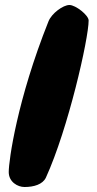

<svg xmlns="http://www.w3.org/2000/svg" viewBox="-20 -729 390 769"><path d="M78 20C115 20 151 10 164 -18C253 -213 335 -574 335 -647C335 -668 283 -709 258 -709C233 -709 187 -676 174 -643C49 -330 15 -87 15 -40C15 0 51 20 78 20Z"/></svg>

Font: Manosque
Style: Regular
Weight: 400
Designer: Ariel Martín Pérez
Foundry: Ariel Martín Pérez
Version: Version 1.005;hotconv 1.0.109;makeotfexe 2.5.65596